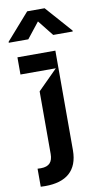

<svg xmlns="http://www.w3.org/2000/svg" viewBox="-147 -842 584 1094"><g transform="rotate(-10 145.0 -294.5)"><path d="M329.5 -635.7V-641.3L194.6 -794H93.8L-40.5 -641.3V-635.7H72.4L144.2 -726.6L216.6 -635.7ZM-3.6 203.8C5.7 204.5 13.8 204.5 23.4 204.5C143.5 204.5 212.7 149.1 213.1 31.2V-545.5H-6.4V-446H198.2L84.5 -332.4V29.8C84.2 75.6 64.6 99.8 15.6 100.1C9.2 99.8 3.6 99.8 -3.6 99.4Z"/></g></svg>

Font: Riot Sans 2.0
Style: Bold
Weight: 600
Designer: Rasmus Andersson
Foundry: rsms
Version: Version 3.006;hotconv 1.0.109;makeotfexe 2.5.65596